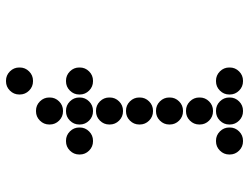

<svg xmlns="http://www.w3.org/2000/svg" viewBox="-115 -720 830 640"><g transform="rotate(-90 300.0 -400.0)"><path d="M349 -795Q331 -795 318 -782Q305 -769 305 -751V-749Q305 -731 318 -718Q331 -705 349 -705H351Q369 -705 382 -718Q395 -731 395 -749V-751Q395 -769 382 -782Q369 -795 351 -795ZM249 -695Q231 -695 218 -682Q205 -669 205 -651V-649Q205 -631 218 -618Q231 -605 249 -605H251Q269 -605 282 -618Q295 -631 295 -649V-651Q295 -669 282 -682Q269 -695 251 -695ZM149 -595Q131 -595 118 -582Q105 -569 105 -551V-549Q105 -531 118 -518Q131 -505 149 -505H151Q169 -505 182 -518Q195 -531 195 -549V-551Q195 -569 182 -582Q169 -595 151 -595ZM249 -595Q231 -595 218 -582Q205 -569 205 -551V-549Q205 -531 218 -518Q231 -505 249 -505H251Q269 -505 282 -518Q295 -531 295 -549V-551Q295 -569 282 -582Q269 -595 251 -595ZM349 -595Q331 -595 318 -582Q305 -569 305 -551V-549Q305 -531 318 -518Q331 -505 349 -505H351Q369 -505 382 -518Q395 -531 395 -549V-551Q395 -569 382 -582Q369 -595 351 -595ZM249 -495Q231 -495 218 -482Q205 -469 205 -451V-449Q205 -431 218 -418Q231 -405 249 -405H251Q269 -405 282 -418Q295 -431 295 -449V-451Q295 -469 282 -482Q269 -495 251 -495ZM249 -395Q231 -395 218 -382Q205 -369 205 -351V-349Q205 -331 218 -318Q231 -305 249 -305H251Q269 -305 282 -318Q295 -331 295 -349V-351Q295 -369 282 -382Q269 -395 251 -395ZM249 -295Q231 -295 218 -282Q205 -269 205 -251V-249Q205 -231 218 -218Q231 -205 249 -205H251Q269 -205 282 -218Q295 -231 295 -249V-251Q295 -269 282 -282Q269 -295 251 -295ZM249 -195Q231 -195 218 -182Q205 -169 205 -151V-149Q205 -131 218 -118Q231 -105 249 -105H251Q269 -105 282 -118Q295 -131 295 -149V-151Q295 -169 282 -182Q269 -195 251 -195ZM149 -95Q131 -95 118 -82Q105 -69 105 -51V-49Q105 -31 118 -18Q131 -5 149 -5H151Q169 -5 182 -18Q195 -31 195 -49V-51Q195 -69 182 -82Q169 -95 151 -95ZM249 -95Q231 -95 218 -82Q205 -69 205 -51V-49Q205 -31 218 -18Q231 -5 249 -5H251Q269 -5 282 -18Q295 -31 295 -49V-51Q295 -69 282 -82Q269 -95 251 -95ZM349 -95Q331 -95 318 -82Q305 -69 305 -51V-49Q305 -31 318 -18Q331 -5 349 -5H351Q369 -5 382 -18Q395 -31 395 -49V-51Q395 -69 382 -82Q369 -95 351 -95Z"/></g></svg>

Font: Doto Black Rounded Black
Style: Regular
Weight: 900
Monospace: yes
Version: Version 1.000